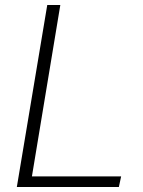

<svg xmlns="http://www.w3.org/2000/svg" viewBox="-20 -744 571 764"><path d="M168 -724H220L107 -42H462L453 0H47Z"/></svg>

Font: Nebula Sans Light
Style: Regular
Weight: 300
Italic angle: -9°
Designer: Paul D. Hunt for Adobe (as Source Sans)
Foundry: Nebula Entertainment & Broadcasting LLC
Version: Version 1.010